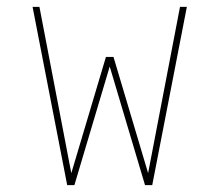

<svg xmlns="http://www.w3.org/2000/svg" viewBox="-20 -540 640 560"><path d="M176 0 75 -520H95L188 -35L289 -374H311L412 -35L505 -520H525L424 0H403L300 -346L197 0Z"/></svg>

Font: Iosevka Thin Extended
Style: Regular
Weight: 100
Width: 7
Monospace: yes
Designer: Belleve Invis
Foundry: Belleve Invis
Version: Version 32.5.0; ttfautohint (v1.8.4)